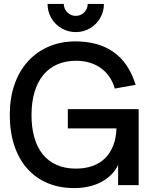

<svg xmlns="http://www.w3.org/2000/svg" viewBox="-20 -946 768 981"><path d="M367 -782Q328 -782 294.8 -801.2Q261.5 -820.5 242.2 -853.5Q223 -886.5 223 -926H306Q306 -909.5 314.2 -895.5Q322.5 -881.5 336.5 -873.2Q350.5 -865 367 -865Q384 -865 398 -873.2Q412 -881.5 420 -895.5Q428 -909.5 428 -926H511Q511 -886.5 491.8 -853.5Q472.5 -820.5 439.5 -801.2Q406.5 -782 367 -782ZM583.5 -104Q571 -76 549 -54Q527 -32 498 -16.5Q469 -1 433.8 7Q398.5 15 358.5 15Q284 15 223.2 -10.5Q162.5 -36 119.5 -84.2Q76.5 -132.5 53.2 -202Q30 -271.5 30 -360Q30 -445 54 -514Q78 -583 122.2 -632Q166.5 -681 228.5 -707.8Q290.5 -734.5 366 -734.5Q483.5 -734.5 561 -679.5Q638.5 -624.5 673 -512.5L566.5 -493.5Q557 -527.5 538.5 -554Q520 -580.5 494.8 -598.5Q469.5 -616.5 437.8 -626Q406 -635.5 369 -635.5Q315 -635.5 272.8 -617Q230.5 -598.5 201.2 -563Q172 -527.5 156.5 -475.8Q141 -424 141 -358Q141 -293.5 155.8 -242.5Q170.5 -191.5 199.2 -156.5Q228 -121.5 270.5 -103Q313 -84.5 368 -84.5Q415 -84.5 452.8 -98Q490.5 -111.5 517 -137.8Q543.5 -164 558.5 -202.2Q573.5 -240.5 575 -290H326.5V-388.5H688.5V0H583.5Z"/></svg>

Font: Vela Sans SemBd
Style: Regular
Weight: 600
Designer: Principal design: Mikhail Sharanda - project Manrope.
Design modification: Ravid Balaliev
Foundry: Mikhail Sharanda
Version: Version 1.001